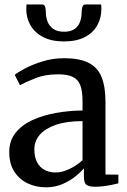

<svg xmlns="http://www.w3.org/2000/svg" viewBox="-20 -810 558 841"><path d="M181 10.5Q138.5 10.5 102 -6.5Q65.5 -23.5 43 -57.8Q20.5 -92 20.5 -144Q20.5 -193.5 48 -228Q75.5 -262.5 121.5 -283.8Q167.5 -305 224.8 -315.2Q282 -325.5 341.5 -326V-366Q341.5 -408.5 332.5 -434.5Q323.5 -460.5 300.2 -472.5Q277 -484.5 234 -484.5Q178 -484.5 135.2 -467.5Q92.5 -450.5 67.5 -437L44.5 -482Q56.5 -492.5 88.8 -509.8Q121 -527 166 -541Q211 -555 261.5 -555Q328 -555 367.8 -535Q407.5 -515 424.8 -472.8Q442 -430.5 442 -363.5V-45.5L498.5 -45V-7Q487.5 -4 470.5 -0.5Q453.5 3 434 5.5Q414.5 8 397.5 8Q371 8 359.2 0Q347.5 -8 347.5 -36.5V-72.5Q336 -58.5 312.5 -39Q289 -19.5 255.5 -4.5Q222 10.5 181 10.5ZM223.5 -54.5Q252 -54.5 284.2 -69.8Q316.5 -85 341.5 -108.5V-279.5Q272.5 -279.5 225.5 -263.5Q178.5 -247.5 154.5 -220Q130.5 -192.5 130.5 -156Q130.5 -121 142.8 -98.5Q155 -76 176.2 -65.2Q197.5 -54.5 223.5 -54.5ZM164 -790.5Q175 -790.5 178 -779.2Q181 -768 181 -754.5Q181 -735 188.2 -715.8Q195.5 -696.5 212.8 -683.8Q230 -671 261 -671Q291 -671 307.8 -683.8Q324.5 -696.5 331 -715.8Q337.5 -735 337.5 -754.5Q337.5 -768 340.8 -779.2Q344 -790.5 354.5 -790.5H423Q423.5 -786 423.8 -780.5Q424 -775 424 -770.5Q424 -731 406 -698.8Q388 -666.5 351.5 -647.5Q315 -628.5 260 -628.5Q206 -628.5 169.2 -647.5Q132.5 -666.5 113.8 -698.8Q95 -731 95 -770.5Q95 -775.5 95.5 -780.5Q96 -785.5 96 -790.5Z"/></svg>

Font: Merriweather 48pt
Style: Regular
Weight: 400
Version: Version 2.100